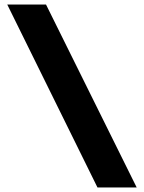

<svg xmlns="http://www.w3.org/2000/svg" viewBox="-20 -720 634 847"><path d="M12 -700H183L583 107H410Z"/></svg>

Font: Lexend Exa HM Xlight
Style: Bold
Weight: 700
Designer: Bonnie Shaver-Troup, Thomas Jockin, Octavio Pardo
Foundry: Lexend
Version: Version 1.091